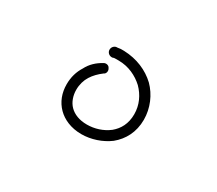

<svg xmlns="http://www.w3.org/2000/svg" viewBox="-50 -625 393 347"><g transform="rotate(30 146.5 -451.5)"><path d="M118 -482C123 -484 124 -491 121 -495C119 -500 112 -501 108 -498C97 -492 87 -483 81 -471C74 -460 70 -447 70 -432C70 -414 76 -398 88 -386C99 -375 116 -367 138 -367C158 -367 179 -374 195 -386C212 -400 223 -420 223 -446C223 -470 213 -493 197 -509C180 -525 157 -535 130 -536C128 -536 126 -536 123 -536C121 -536 118 -535 114 -535C109 -534 105 -529 106 -523C107 -518 112 -514 118 -515C120 -516 122 -516 124 -516C126 -516 128 -516 130 -516C151 -516 169 -507 182 -495C195 -482 203 -465 203 -446C203 -426 195 -412 183 -402C170 -392 154 -387 138 -387C122 -387 110 -392 102 -400C94 -408 90 -420 90 -432C90 -443 93 -453 98 -461C103 -469 110 -476 118 -482Z"/></g></svg>

Font: Mistral SingleLine OTF-SVG Regular
Style: Regular
Weight: 300
Designer: François Chastanet, Élisa Garzelli, Anais Alves, Morgane Autin
Foundry: institut supérieur des arts et du design Toulouse / isdaT
Version: Version 1.000;hotconv 1.0.117;makeotfexe 2.5.65602 DEVELOPME